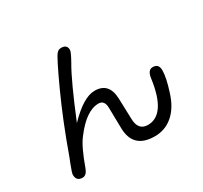

<svg xmlns="http://www.w3.org/2000/svg" viewBox="-162 -1005 1324 1254"><g transform="rotate(-30 500.0 -378.5)"><path d="M672 25Q512 25 507 -127L504 -286Q503 -345 458 -345Q365 -345 264 -210Q242 -182 219.5 -134Q197 -86 173 -19Q157 23 128 23Q81 23 81 -25Q81 -39 103 -95L120 -138Q161 -253 203 -357Q245 -461 288 -555Q375 -745 395 -766Q408 -782 429 -782Q473 -782 473 -742Q473 -726 438 -664Q408 -613 367 -523.5Q326 -434 273 -305Q393 -430 478 -430Q585 -430 590 -308L595 -153Q596 -62 670 -62Q805 -62 839 -317Q847 -374 884 -374Q929 -374 929 -325Q929 -271 898 -175Q868 -77 809.5 -26Q751 25 672 25Z"/></g></svg>

Font: Huninn
Style: Regular
Weight: 400
Designer: justfont
Foundry: justfont
Version: Version 1.003